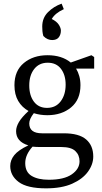

<svg xmlns="http://www.w3.org/2000/svg" viewBox="-20 -790 558 1050"><path d="M118 102Q118 151 153 172Q188 193 247 193Q330 193 372.5 163.5Q415 134 415 92Q415 58 392 36Q369 14 315 14H198Q188 14 178 13.5Q168 13 158 12Q118 56 118 102ZM239 -160Q200 -160 165 -171Q140 -139 140 -115Q140 -61 210 -61H329Q412 -61 451 -27.5Q490 6 490 66Q490 109 461 149Q432 189 375 214.5Q318 240 232 240Q129 240 82.5 205.5Q36 171 36 118Q36 86 58 58.5Q80 31 135 5Q68 -15 68 -73Q68 -96 83.5 -122.5Q99 -149 136 -183Q100 -203 79.5 -238Q59 -273 59 -324Q59 -403 110.5 -445.5Q162 -488 240 -488Q318 -488 367 -448L480 -488L495 -478V-415H396Q407 -397 413.5 -374Q420 -351 420 -324Q420 -245 368.5 -202.5Q317 -160 239 -160ZM237 -200Q285 -200 312 -236Q339 -272 339 -327Q339 -380 313.5 -413.5Q288 -447 241 -447Q194 -447 167 -412.5Q140 -378 140 -323Q140 -268 165.5 -234Q191 -200 237 -200ZM211 -645Q211 -692 242.5 -723.5Q274 -755 317 -770L329 -740Q281 -718 263 -686Q290 -673 301.5 -655Q313 -637 313 -623Q313 -601 301.5 -586Q290 -571 265 -571Q253 -571 241 -576Q229 -581 217 -593Q213 -608 212 -620Q211 -632 211 -645Z"/></svg>

Font: Source Serif 4
Style: Regular
Weight: 400
Designer: Frank Grießhammer
Foundry: Adobe
Version: Version 4.005;hotconv 1.1.0;makeotfexe 2.6.0